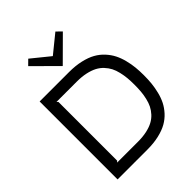

<svg xmlns="http://www.w3.org/2000/svg" viewBox="-294 -1251 1411 1411"><g transform="rotate(-45 411.5 -546.0)"><path d="M386.2 -720.2H174.8L185.1 -710V-100.1L174.8 -89.8H391.1Q441.9 -89.8 482.4 -98.6Q522.9 -107.4 551.8 -122.8Q580.6 -138.2 602.1 -161.6Q623.5 -185.1 636.2 -210.7Q648.9 -236.3 656.7 -269.5Q664.6 -302.7 667.2 -334.5Q669.9 -366.2 669.9 -404.8Q669.9 -443.4 667 -474.9Q664.1 -506.3 656.2 -539.8Q648.4 -573.2 635.3 -598.9Q622.1 -624.5 600.3 -647.9Q578.6 -671.4 549.3 -686.8Q520 -702.1 478.8 -711.2Q437.5 -720.2 386.2 -720.2ZM768.1 -404.8Q768.1 -359.9 764.2 -321Q760.3 -282.2 749.8 -240Q739.3 -197.8 722.2 -163.8Q705.1 -129.9 676.8 -98.6Q648.4 -67.4 610.8 -46.1Q573.2 -24.9 519.8 -12.5Q466.3 0 400.9 0H89.8V-810.1H185.1H396Q461.9 -810.1 516.1 -797.6Q570.3 -785.2 608.4 -763.9Q646.5 -742.7 675.3 -711.2Q704.1 -679.7 721.4 -645.5Q738.8 -611.3 749.5 -569.1Q760.3 -526.9 764.2 -488Q768.1 -449.2 768.1 -404.8ZM535.2 -1091.8 574.2 -1053.2 395 -875H393.1L213.9 -1053.2L252.9 -1091.8L393.1 -978H395Z"/></g></svg>

Font: Sinkin Sans 400 Regular
Style: Regular
Weight: 400
Designer: Keith Bates
Foundry: K-Type
Version: Sinkin Sans (version 1.0)  by Keith Bates   •   © 2014   www